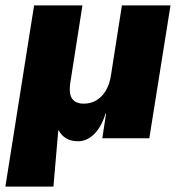

<svg xmlns="http://www.w3.org/2000/svg" viewBox="-35 -515 670 715"><path d="M-15 180 92 -495H272L227 -208Q223 -183 226.5 -165Q230 -147 243 -138Q256 -129 277 -129Q303 -129 324 -141.5Q345 -154 359 -177.5Q373 -201 378 -233L419 -495H600L521 0H346L360 -92H358Q343 -43 316 -16Q289 11 256 11Q230 11 212 0.5Q194 -10 184 -29H182L164 180Z"/></svg>

Font: Nunito Sans 11pt Black
Style: Italic
Weight: 900
Italic angle: -9°
Version: Version 3.101;gftools[0.9.27]